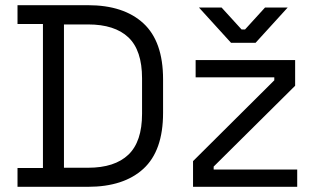

<svg xmlns="http://www.w3.org/2000/svg" viewBox="-20 -720 1224 740"><path d="M319 0H47.5V-72.5H145.5V-627.5H47.5V-700H319Q457 -700 532.8 -630Q608.5 -560 608.5 -414.5V-284.8Q608.5 -139.2 532.8 -69.6Q457 0 319 0ZM226.5 -625.8V-73.5H319.5Q422 -73.5 474.8 -123.8Q527.5 -174 527.5 -281.5V-417.8Q527.5 -526.2 474.8 -576Q422 -625.8 319.5 -625.8ZM1125.5 0H724V-99L1037.2 -410.5V-422H734V-488.5H1117.5V-389.5L803.5 -78V-66.5H1125.5ZM965 -555H870.5L746.8 -691H834L911 -606.5H924.5L1001.5 -691H1088.8Z"/></svg>

Font: Space Grotesk Variable Light
Style: Regular
Weight: 300
Designer: Florian Karsten
Foundry: Florian Karsten
Version: Version 2.000